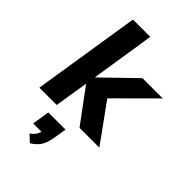

<svg xmlns="http://www.w3.org/2000/svg" viewBox="-289 -802 1184 1184"><g transform="rotate(45 302.5 -210.5)"><path d="M20 0 131 -705H282L217 -288H219L428 -491H605L339 -226L337 -285L543 0H370L208 -219H206L171 0ZM221 284 177 243Q202 225 211.5 207Q221 189 225 165L253 183H149L167 69H317L304 149Q297 194 280.5 225.5Q264 257 221 284Z"/></g></svg>

Font: Nunito Sans 12pt ExtraBold
Style: Italic
Weight: 800
Italic angle: -9°
Designer: Vernon Adams
Foundry: Vernon Adams
Version: Version 3.101;gftools[0.9.27]